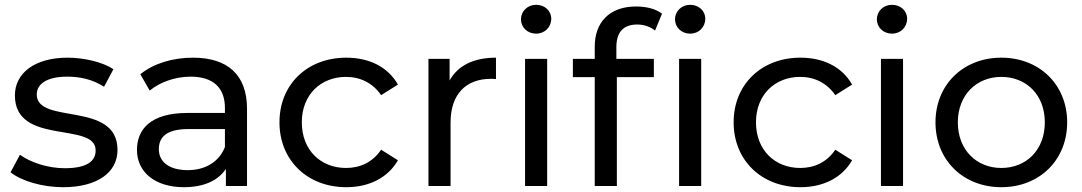

<svg xmlns="http://www.w3.org/2000/svg" viewBox="-20 -774 4504 799"><path d="M243 5C383 5 469 -55 469 -150C469 -356 133 -253 133 -381C133 -424 174 -455 260 -455C312 -455 365 -444 413 -413L452 -486C407 -516 329 -534 261 -534C125 -534 42 -470 42 -377C42 -166 378 -270 378 -148C378 -102 340 -74 249 -74C179 -74 107 -98 63 -130L24 -57C69 -21 155 5 243 5Z M916 -162C891 -99 833 -66 761 -66C686 -66 641 -99 641 -153C641 -200 668 -237 765 -237H916ZM745 5C829 5 888 -23 920 -71V0H1008V-321C1008 -464 926 -534 783 -534C699 -534 619 -510 564 -465L603 -397C645 -432 709 -455 773 -455C868 -455 916 -408 916 -325V-304H761C604 -304 550 -234 550 -150C550 -58 625 5 745 5Z M1421 5C1516 5 1594 -34 1636 -107L1566 -151C1531 -99 1479 -75 1420 -75C1315 -75 1236 -149 1236 -265C1236 -380 1315 -454 1420 -454C1479 -454 1531 -429 1566 -378L1636 -422C1594 -496 1516 -534 1421 -534C1259 -534 1143 -423 1143 -265C1143 -107 1259 5 1421 5Z M1855 -264C1855 -382 1919 -446 2023 -446C2030 -446 2036 -446 2044 -445V-534C1951 -534 1885 -501 1851 -439V-529H1763V0H1855Z M2257 0V-529H2165V0ZM2211 -634C2247 -634 2274 -661 2274 -696C2274 -729 2247 -754 2211 -754C2175 -754 2148 -727 2148 -694C2148 -660 2175 -634 2211 -634Z M2701 -529H2545V-578C2545 -640 2574 -672 2632 -672C2661 -672 2687 -662 2706 -647L2735 -717C2708 -738 2668 -747 2627 -747C2516 -747 2455 -681 2455 -580V-529H2364V-453H2455V0H2547V-453H2701Z M2898 0V-529H2806V0ZM2852 -634C2888 -634 2915 -661 2915 -696C2915 -729 2888 -754 2852 -754C2816 -754 2789 -727 2789 -694C2789 -660 2816 -634 2852 -634Z M3311 5C3406 5 3484 -34 3526 -107L3456 -151C3421 -99 3369 -75 3310 -75C3205 -75 3126 -149 3126 -265C3126 -380 3205 -454 3310 -454C3369 -454 3421 -429 3456 -378L3526 -422C3484 -496 3406 -534 3311 -534C3149 -534 3033 -423 3033 -265C3033 -107 3149 5 3311 5Z M3738 0V-529H3646V0ZM3692 -634C3728 -634 3755 -661 3755 -696C3755 -729 3728 -754 3692 -754C3656 -754 3629 -727 3629 -694C3629 -660 3656 -634 3692 -634Z M4147 5C4305 5 4421 -107 4421 -265C4421 -422 4305 -534 4147 -534C3989 -534 3873 -422 3873 -265C3873 -107 3989 5 4147 5ZM4147 -75C4044 -75 3966 -150 3966 -265C3966 -379 4044 -454 4147 -454C4251 -454 4328 -379 4328 -265C4328 -150 4251 -75 4147 -75Z"/></svg>

Font: Montserrat-Alt1 Med
Style: Regular
Weight: 500
Designer: Differentunic
Foundry: Differentunic
Version: Version 7.222